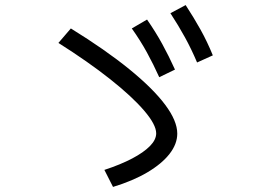

<svg xmlns="http://www.w3.org/2000/svg" viewBox="-20 -778 1040 756"><path d="M391 -109Q455 -130 500.5 -154Q546 -178 570.5 -203Q595 -228 595 -253Q595 -287 547.5 -342.5Q500 -398 413.5 -466.5Q327 -535 210 -609L259 -666Q395 -582 488.5 -506Q582 -430 630 -366Q678 -302 678 -252Q678 -211 647.5 -172Q617 -133 560.5 -99.5Q504 -66 425 -42ZM607 -474Q584 -525 558.5 -571.5Q533 -618 499 -666L559 -701Q593 -652 619 -604.5Q645 -557 669 -504ZM756 -532Q734 -584 708.5 -630.5Q683 -677 651 -726L711 -758Q743 -709 769.5 -661.5Q796 -614 818 -560Z"/></svg>

Font: M PLUS 2 Thin
Style: Regular
Weight: 400
Version: Version 1.001